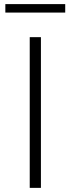

<svg xmlns="http://www.w3.org/2000/svg" viewBox="-20 -910 342 930"><path d="M295.9 -849.1H5.9V-890.1H295.9ZM178.2 0H124V-730H178.2Z"/></svg>

Font: Sora ExtraLight
Style: Regular
Weight: 200
Designer: Jonathan Barnbrook, Julián Moncada
Foundry: Barnbrook Fonts
Version: Version 2.000